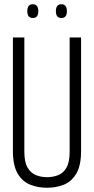

<svg xmlns="http://www.w3.org/2000/svg" viewBox="-20 -877 444 907"><path d="M41 -164V-700H95V-160Q95 -110 111 -84Q127 -58 151.5 -49Q176 -40 202 -40Q229 -40 253.5 -49Q278 -58 293.5 -84Q309 -110 309 -160V-700H363V-164Q363 -95 340.5 -57Q318 -19 281.5 -4.5Q245 10 202 10Q160 10 123 -4.5Q86 -19 63.5 -57Q41 -95 41 -164ZM270 -792Q244 -792 244 -824Q244 -857 270 -857Q296 -857 296 -824Q296 -792 270 -792ZM135 -792Q109 -792 109 -824Q109 -857 135 -857Q161 -857 161 -824Q161 -792 135 -792Z"/></svg>

Font: Georama Condensed Light
Style: Regular
Weight: 300
Width: 3
Designer: Jean-Baptiste Levee
Foundry: Production Type
Version: Version 1.000